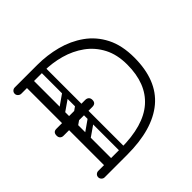

<svg xmlns="http://www.w3.org/2000/svg" viewBox="-171 -879 1057 1057"><g transform="rotate(-45 357.5 -350.0)"><path d="M75 0Q65 0 57.5 -7.5Q50 -15 50 -25Q50 -36 57.5 -43Q65 -50 75 -50H250Q428 -50 515 -126.5Q602 -203 602 -351Q602 -429 572.5 -485.5Q543 -542 492.5 -578.5Q442 -615 379 -632.5Q316 -650 250 -650H76Q66 -650 58 -657.5Q50 -665 50 -675Q50 -686 57.5 -693Q65 -700 75 -700H250Q327 -700 399.5 -681Q472 -662 530.5 -620.5Q589 -579 623 -512.5Q657 -446 657 -351Q657 -174 553 -87Q449 0 250 0ZM147 0Q120 0 120 -26V-674Q120 -700 147 -700Q175 -700 175 -676V-28Q175 -16 168 -8Q161 0 147 0ZM253 -27Q236 -27 236 -44V-656Q236 -673 253 -673Q271 -673 271 -657V-45Q271 -27 253 -27ZM169 -204Q156 -195 146 -208Q135 -224 149 -233L243 -299Q256 -308 266 -295Q277 -280 264 -270ZM157 -77Q140 -77 140 -94V-616Q140 -633 157 -633Q175 -633 175 -617V-95Q175 -77 157 -77ZM169 -403Q156 -394 146 -407Q135 -423 149 -432L243 -498Q256 -507 266 -494Q277 -479 264 -469ZM169 -302Q156 -293 146 -306Q135 -322 149 -331L243 -397Q256 -406 266 -393Q277 -378 264 -368ZM329 -349Q329 -322 301 -322Q247 -322 217 -322Q187 -322 173 -322Q159 -322 152.5 -322Q146 -322 140 -322Q134 -322 120 -322Q106 -322 76 -322Q65 -322 57.5 -329Q50 -336 50 -349Q50 -377 76 -377H301Q313 -377 321 -370Q329 -363 329 -349Z"/></g></svg>

Font: Agu Display
Style: Regular
Weight: 400
Designer: Oluwaseun Badejo
Version: Version 1.103